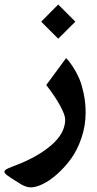

<svg xmlns="http://www.w3.org/2000/svg" viewBox="-34 -563 427 848"><path d="M223.1 -543 298.8 -467.3 223.1 -392.1 147.9 -467.3ZM257.8 -306.2Q261.2 -302.7 267.1 -296.6Q272.9 -290.5 287.8 -268.1Q302.7 -245.6 314.2 -220Q325.7 -194.3 335 -152.6Q344.2 -110.8 344.2 -65.9Q344.2 -7.8 325.7 46.6Q307.1 101.1 278.8 139.4Q250.5 177.7 217.5 206.8Q184.6 235.8 154.3 250.2Q124 264.6 103 264.6Q79.6 264.6 54.2 248L14.2 222.7Q-7.3 209 -12.5 201.4Q-17.6 193.8 -9.8 187.5Q-2 181.2 22.9 171.9Q127 133.8 190.4 80.1Q253.9 26.4 253.9 -34.7Q253.9 -55.7 231.2 -96.9Q208.5 -138.2 170.4 -187.5Z"/></svg>

Font: Sahel SemiBold WOL
Style: SemiBold-WOL
Weight: 600
Foundry: Saber Rastikerdar (saber.rastikerdar@gmail.com)
Version: Version 3.4.0